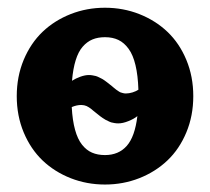

<svg xmlns="http://www.w3.org/2000/svg" viewBox="-20 -478 557 509"><path d="M276.9 -249.5Q277.8 -248.5 282.2 -245Q286.6 -241.5 288.2 -240.2Q289.8 -239 293.6 -236.5Q297.4 -233.9 299.8 -233Q302.2 -232.2 306 -231.2Q309.8 -230.2 313.5 -230.2Q322 -230.2 331.2 -233Q340.3 -235.8 346.9 -240.2Q345.7 -278.1 339.2 -305.2Q332.8 -332.3 321 -348.5Q309.3 -364.7 293.9 -372.1Q278.6 -379.4 258.3 -379.4Q239.5 -379.4 225.1 -373.4Q210.7 -367.4 199.2 -354.2Q187.7 -341.1 180.7 -318.5Q173.6 -295.9 170.9 -263.9Q180.9 -270.3 193.2 -274.7Q205.6 -279.1 215.8 -279.1Q220.7 -279.1 225.5 -278.2Q230.2 -277.3 233.8 -276.5Q237.3 -275.6 242.3 -273.1Q247.3 -270.5 249.5 -269.5Q251.7 -268.6 257.1 -264.8Q262.5 -261 263.5 -260.1Q264.6 -259.3 270.5 -254.6Q276.4 -250 276.9 -249.5ZM167.4 -440.7Q210.2 -457.5 258.3 -457.5Q306.4 -457.5 349.2 -440.7Q392.1 -423.8 423.8 -393.7Q455.6 -363.5 474 -319.3Q492.4 -275.1 492.4 -223.1Q492.4 -171.1 474 -127Q455.6 -82.8 423.8 -52.6Q392.1 -22.5 349.2 -5.6Q306.4 11.2 258.3 11.2Q210.2 11.2 167.4 -5.6Q124.5 -22.5 92.9 -52.6Q61.3 -82.8 42.8 -127Q24.4 -171.1 24.4 -223.1Q24.4 -275.1 42.8 -319.3Q61.3 -363.5 92.9 -393.7Q124.5 -423.8 167.4 -440.7ZM344.2 -170.2Q335.2 -162.8 320.4 -156.9Q305.7 -150.9 293.5 -150.9Q288.6 -150.9 283.8 -151.7Q279.1 -152.6 275.5 -153.4Q272 -154.3 267 -156.9Q262 -159.4 259.8 -160.4Q257.6 -161.4 252.2 -165.2Q246.8 -168.9 245.7 -169.8Q244.6 -170.7 238.8 -175.3Q232.9 -179.9 232.4 -180.4Q230.7 -181.6 226.8 -184.9Q222.9 -188.2 221.1 -189.7Q219.2 -191.2 215.6 -193.5Q211.9 -195.8 209.4 -196.9Q206.8 -198 203 -198.9Q199.2 -199.7 195.6 -199.7Q183.1 -199.7 170.2 -194.1Q172.1 -158.7 179 -133.9Q185.8 -109.1 197.4 -94.5Q209 -79.8 223.9 -73.4Q238.8 -66.9 258.3 -66.9Q294.4 -66.9 316 -91.2Q337.6 -115.5 344.2 -170.2Z"/></svg>

Font: Orelega One
Style: Regular
Weight: 400
Version: Version 1.1 ; ttfautohint (v1.8.3)